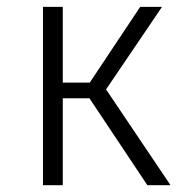

<svg xmlns="http://www.w3.org/2000/svg" viewBox="-20 -543 539 563"><path d="M164.1 -254.9V0H106V-522.9H164.1V-300.8H243.2L391.1 -522.9H455.1L291 -280.8L480 0H412.1L242.2 -254.9Z"/></svg>

Font: FiraSans-Light
Style: Regular
Weight: 300
Designer: Carrois Corporate & Edenspiekermann AG
Foundry: Carrois Corporate GbR & Edenspiekermann AG
Version: Version 3.106;PS 003.106;hotconv 1.0.70;makeotf.lib2.5.58329